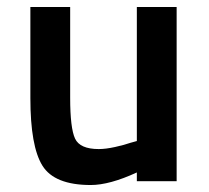

<svg xmlns="http://www.w3.org/2000/svg" viewBox="-20 -519 600 550"><path d="M372 -499H486V0H372V-25Q294 11 240 11Q136 11 101.5 -44.5Q67 -100 67 -238V-499H181V-239Q181 -152 195 -122Q209 -92 263 -92Q283 -92 310 -98Q337 -104 354 -110L372 -115Z"/></svg>

Font: TypoPRO Titillium Text
Style: 800 wt
Weight: 800
Designer: Accademia di Belle Arti di Urbino and others
Foundry: Accademia di Belle Arti di Urbino and others.
Version: Version 25.000